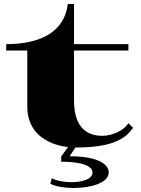

<svg xmlns="http://www.w3.org/2000/svg" viewBox="-20 -720 704 957"><path d="M11 -468H116V-188C116 -62 208 0 319 13L285 60V86C344 86 441 94 441 140C441 173 390 188 337 188C299 188 261 181 238 168L231 196C258 210 302 217 347 217C432 217 522 192 522 139C522 98 467 59 327 59L356 15H363C532 15 604 -25 643 -83L620 -106C600 -72 542 -43 490 -43C415 -43 349 -83 349 -219V-468H620V-500H349V-700H318C302 -567 191 -500 11 -500Z"/></svg>

Font: Sprat Extended
Style: Bold
Weight: 700
Width: 9
Designer: Ethan Nakache
Foundry: Collletttivo
Version: Version 2.000;Glyphs 3.2 (3217)